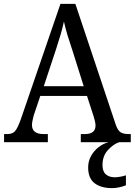

<svg xmlns="http://www.w3.org/2000/svg" viewBox="-20 -734 695 991"><path d="M1 0V-42H18Q44 -42 57.5 -57Q71 -72 88 -120L292 -714H369L577 -92Q587 -62 601.5 -52Q616 -42 644 -42H655V0H397V-42H418Q473 -42 473 -86Q473 -95 470.5 -106.5Q468 -118 464 -131L429 -239H188L154 -138Q151 -126 148 -112.5Q145 -99 145 -89Q145 -42 205 -42H227V0ZM206 -289H412L355 -470Q340 -514 328.5 -552Q317 -590 310 -623Q303 -590 293 -556Q283 -522 269 -479ZM559 237Q501 237 468 211.5Q435 186 435 130Q435 98 450 71Q465 44 489 25.5Q513 7 540 0H595Q565 10 537 40.5Q509 71 509 118Q509 151 526.5 166Q544 181 572 181Q597 181 630 171V222Q615 229 594.5 233Q574 237 559 237Z"/></svg>

Font: Noto Serif Myanmar SemiCondensed
Style: Regular
Weight: 400
Width: 4
Designer: Ben Mitchell and the Monotype Design Team
Foundry: Monotype Imaging Inc.
Version: Version 2.106; ttfautohint (v1.8.4.7-5d5b)